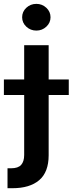

<svg xmlns="http://www.w3.org/2000/svg" viewBox="-98 -783 380 1007"><path d="M28.8 -545.9H157.2V31.2Q157.2 119.6 107.7 161.9Q58.1 204.1 -32.7 204.1H-58.6V99.6H-40Q-2.9 99.6 12.9 81.8Q28.8 64 28.8 29.8ZM-77.6 -284.7V-366.2H262.7V-284.7ZM92.8 -622.6Q62 -622.6 40 -643.1Q18.1 -663.6 18.1 -692.4Q18.1 -721.7 40 -742.2Q62 -762.7 92.8 -762.7Q123 -762.7 145 -742.2Q167 -721.7 167 -692.4Q167 -663.6 145 -643.1Q123 -622.6 92.8 -622.6Z"/></svg>

Font: Inter Tight SemiBold
Style: Regular
Weight: 600
Designer: Rasmus Andersson
Foundry: rsms
Version: Version 3.004; ttfautohint (v1.8.4.7-5d5b)